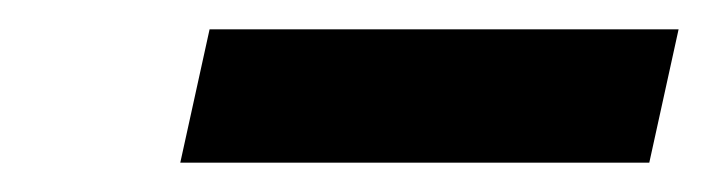

<svg xmlns="http://www.w3.org/2000/svg" viewBox="-20 -434 483 131"><path d="M103 -323H423L443 -414H123Z"/></svg>

Font: Advent Pro SemiBold
Style: Italic
Weight: 600
Italic angle: -12°
Version: Version 3.000